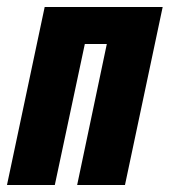

<svg xmlns="http://www.w3.org/2000/svg" viewBox="-41 -530 486 550"><path d="M-21 0 87 -510H425L317 0H180L265 -404H202L116 0Z"/></svg>

Font: Saira Condensed ExtraBold
Style: Italic
Weight: 800
Width: 3
Italic angle: -12°
Designer: Hector Gatti with collaboration of the Omnibus-Type team
Foundry: Omnibus-Type
Version: Version 1.101